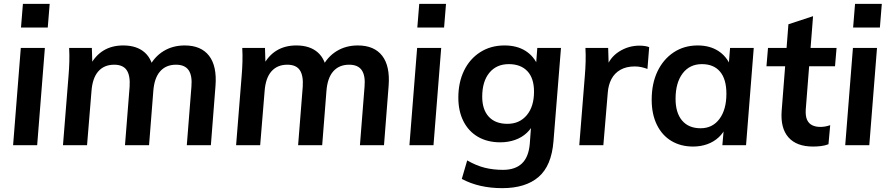

<svg xmlns="http://www.w3.org/2000/svg" viewBox="-20 -754 4621 997"><path d="M48 0 88 -505H213L173 0ZM99 -734H238L228 -611H89Z M307 0 336 -362Q339 -397 340 -433.5Q341 -470 339 -505H457L460 -405L447 -413Q502 -518 620 -518Q691 -518 732 -481Q773 -444 779 -374L754 -405Q781 -459 829 -488.5Q877 -518 939 -518Q1024 -518 1065.5 -464.5Q1107 -411 1099 -308L1075 0H950L974 -304Q979 -361 959.5 -389.5Q940 -418 894 -418Q842 -418 811.5 -383.5Q781 -349 776 -280L754 0H629L653 -303Q657 -361 638 -389.5Q619 -418 573 -418Q521 -418 490.5 -383.5Q460 -349 455 -280L432 0Z M1206 0 1235 -362Q1238 -397 1239 -433.5Q1240 -470 1238 -505H1356L1359 -405L1346 -413Q1401 -518 1519 -518Q1590 -518 1631 -481Q1672 -444 1678 -374L1653 -405Q1680 -459 1728 -488.5Q1776 -518 1838 -518Q1923 -518 1964.5 -464.5Q2006 -411 1998 -308L1974 0H1849L1873 -304Q1878 -361 1858.5 -389.5Q1839 -418 1793 -418Q1741 -418 1710.5 -383.5Q1680 -349 1675 -280L1653 0H1528L1552 -303Q1556 -361 1537 -389.5Q1518 -418 1472 -418Q1420 -418 1389.5 -383.5Q1359 -349 1354 -280L1331 0Z M2106 0 2146 -505H2271L2231 0ZM2157 -734H2296L2286 -611H2147Z M2406 79Q2453 106 2497 117Q2541 128 2592 128Q2655 128 2690 95Q2725 62 2731 -7L2740 -130L2755 -122Q2742 -89 2716 -64.5Q2690 -40 2654.5 -27.5Q2619 -15 2578 -15Q2511 -15 2462 -43.5Q2413 -72 2386.5 -124.5Q2360 -177 2360 -247Q2360 -326 2389.5 -387Q2419 -448 2473.5 -483Q2528 -518 2600 -518Q2664 -518 2708.5 -490Q2753 -462 2774 -411L2762 -398L2770 -505H2893L2854 -20Q2844 107 2776.5 165Q2709 223 2588 223Q2467 223 2378 175ZM2615 -111Q2678 -111 2715.5 -156Q2753 -201 2753 -278Q2753 -348 2718.5 -384.5Q2684 -421 2622 -421Q2558 -421 2521 -376Q2484 -331 2484 -252Q2484 -185 2518 -148Q2552 -111 2615 -111Z M2988 0 3017 -362Q3020 -397 3021 -433.5Q3022 -470 3020 -505H3138L3142 -375L3128 -400Q3146 -455 3194.5 -486Q3243 -517 3301 -517Q3315 -517 3328.5 -515Q3342 -513 3351 -509L3342 -396Q3326 -402 3310 -405.5Q3294 -409 3276 -409Q3232 -409 3201.5 -391.5Q3171 -374 3155 -343.5Q3139 -313 3136 -273L3113 0Z M3579 7Q3515 7 3466.5 -22Q3418 -51 3391 -106Q3364 -161 3364 -236Q3364 -320 3394 -383Q3424 -446 3478 -482Q3532 -518 3603 -518Q3665 -518 3709 -490Q3753 -462 3774 -411L3762 -392L3771 -505H3894L3854 0H3731L3741 -114L3751 -98Q3738 -65 3712 -41Q3686 -17 3652 -5Q3618 7 3579 7ZM3618 -88Q3680 -88 3716 -136.5Q3752 -185 3752 -267Q3752 -343 3719 -382Q3686 -421 3625 -421Q3561 -421 3524.5 -372.5Q3488 -324 3488 -241Q3488 -168 3522 -128Q3556 -88 3618 -88Z M3960 -410 3968 -505H4324L4316 -410ZM4291 -104 4282 -5Q4264 2 4243.5 4.5Q4223 7 4202 7Q4116 7 4074 -41Q4032 -89 4039 -179L4074 -628L4202 -670L4164 -185Q4162 -151 4171 -131.5Q4180 -112 4198 -103.5Q4216 -95 4239 -95Q4252 -95 4264 -97Q4276 -99 4291 -104Z M4369 0 4409 -505H4534L4494 0ZM4420 -734H4559L4549 -611H4410Z"/></svg>

Font: Muli
Style: Bold Italic
Weight: 700
Italic angle: -4.541°
Designer: Vernon Adams
Foundry: Vernon Adams
Version: Version 2.100; ttfautohint (v1.8.1.43-b0c9)